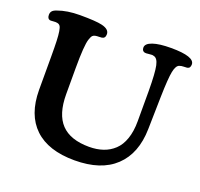

<svg xmlns="http://www.w3.org/2000/svg" viewBox="-127 -854 1060 1019"><g transform="rotate(20 403.0 -345.0)"><path d="M708.5 -449.2 704.6 -267.1Q701.7 -128.4 621.8 -53Q542 22.5 392.6 22.5Q244.1 22.5 166.7 -51.3Q89.4 -125 88.9 -264.2V-452.6Q88.9 -508.8 87.6 -540.8Q86.4 -572.8 83 -593.8Q79.6 -614.7 74 -622.3Q68.4 -629.9 58.1 -631.8Q49.3 -633.8 35.2 -632.3Q21 -630.9 16.6 -631.8Q1.5 -635.3 1.5 -657.2Q1.5 -670.4 8.8 -678.7Q16.1 -687 32.7 -692.4Q85.4 -711.9 157.7 -711.9Q249 -711.9 282.7 -703.6Q326.2 -693.4 326.2 -665Q326.2 -642.1 307.6 -639.2Q302.2 -638.2 291.5 -638.2Q280.8 -638.2 272 -636.7Q262.2 -635.3 256.1 -629.2Q250 -623 243.9 -604.5Q237.8 -585.9 234.9 -545.2Q231.9 -504.4 231.9 -440.4V-292.5Q231.9 -179.7 283.4 -125.5Q335 -71.3 440.9 -71.3Q484.4 -71.3 519.5 -83.3Q554.7 -95.2 581.5 -120.4Q608.4 -145.5 623 -187.7Q637.7 -230 637.7 -287.1V-459.5Q637.2 -560.1 628.7 -599.6Q620.1 -639.2 597.7 -642.6Q591.8 -645.5 573.2 -643.1Q554.7 -640.6 548.3 -642.1Q532.2 -646 532.2 -665.5Q532.2 -688 568.8 -700.7Q605.5 -713.4 671.9 -713.4Q804.7 -713.4 804.7 -668.5Q804.7 -647 787.6 -644Q783.7 -643.1 769.3 -643.1Q754.9 -643.1 745.1 -639.2Q726.6 -633.8 718.8 -595Q710.9 -556.2 708.5 -449.2Z"/></g></svg>

Font: Cooper* SemiBold
Style: Regular
Weight: 600
Designer: Owen Earl
Foundry: indestructible type*
Version: Version 0.001